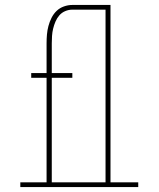

<svg xmlns="http://www.w3.org/2000/svg" viewBox="-20 -755 640 775"><path d="M62 0V-19H168V-441H106V-460H168V-580Q168 -598 169.5 -615.5Q171 -633 175.5 -650Q180 -667 188 -683Q196 -699 208.5 -711Q221 -723 238 -729Q255 -735 272 -735H426V-19H538V0ZM189 -19H406V-716H272Q257 -716 243 -710Q229 -704 219.5 -693Q210 -682 204 -668Q198 -654 194.5 -639.5Q191 -625 190 -610Q189 -595 189 -580V-460H272V-441H189Z"/></svg>

Font: Iosevka HT Thin Extended
Style: Regular
Weight: 100
Width: 7
Monospace: yes
Designer: Belleve Invis
Foundry: Belleve Invis
Version: Version 32.3.0; ttfautohint (v1.8.4)